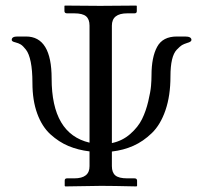

<svg xmlns="http://www.w3.org/2000/svg" viewBox="-20 -666 727 688"><path d="M613.8 -535.2H643.1Q666 -535.2 666 -522.9Q666 -516.1 650.9 -512.2Q638.7 -508.3 631.8 -504.2Q625 -500 613.5 -488Q602.1 -476.1 596.4 -452.1Q590.8 -428.2 590.8 -392.1Q590.8 -323.2 573 -271.2Q555.2 -219.2 524.2 -189.2Q493.2 -159.2 458 -143.6Q422.9 -127.9 380.9 -123V-70.8Q380.9 -47.9 393.3 -37.4Q405.8 -26.9 436 -26.9H461.9Q470.7 -26.9 471.2 -19V0L469.2 2Q382.3 0 342.8 0L213.9 2L211.9 0V-19Q211.9 -26.9 220.2 -26.9H246.1Q301.3 -26.9 300.8 -70.8V-123.5Q259.8 -128.4 225.3 -142.8Q190.9 -157.2 160.6 -184.8Q130.4 -212.4 113.3 -259.3Q96.2 -306.2 96.2 -369.1Q96.2 -414.1 90.1 -444.1Q84 -474.1 73 -488Q62 -502 54.4 -506.6Q46.9 -511.2 35.2 -514.2Q22 -517.1 22 -522.9Q22 -535.2 42 -535.2H73.2Q165 -535.2 165 -384.8Q165 -186.5 300.8 -154.8V-574.2Q300.8 -597.2 288.3 -607.7Q275.9 -618.2 246.1 -618.2H220.2Q211.4 -618.2 210.9 -626V-645L212.9 -646Q299.8 -645 338.9 -645L467.8 -646L470.2 -645V-626Q470.2 -618.2 461.9 -618.2H436Q380.9 -618.2 380.9 -574.2V-153.3Q418.5 -161.1 446.8 -186Q475.1 -210.9 489 -239.3Q502.9 -267.6 511.2 -302.7Q519.5 -337.9 521.2 -358.4Q522.9 -378.9 522.9 -396Q522.9 -460.9 543 -498Q563 -535.2 613.8 -535.2Z"/></svg>

Font: Linux Libertine
Style: Regular
Weight: 400
Designer: Philipp H. Poll
Foundry: Philipp H. Poll
Version: Version 5.3.0 ; ttfautohint (v0.9)